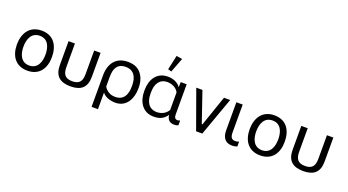

<svg xmlns="http://www.w3.org/2000/svg" viewBox="-64 -1570 4494 2478"><g transform="rotate(20 2183.0 -331.5)"><path d="M290 10C455 10 530 -110 530 -263C530 -418 458 -540 290 -540C125 -540 49 -416 49 -263C49 -109 125 10 290 10ZM290 -61C173 -61 138 -166 138 -265C138 -364 174 -469 290 -469C407 -469 441 -364 441 -265C441 -166 406 -61 290 -61Z M881 10C1027 10 1101 -54 1101 -202V-530H1013V-208C1013 -112 983 -60 881 -60C781 -60 749 -113 749 -208V-530H661V-202C661 -55 737 10 881 10Z M1230 165H1318V-64C1354 -10 1438 10 1499 10C1651 10 1717 -126 1717 -261V-278C1717 -353 1697 -416 1657 -466C1617 -517 1556 -542 1474 -542C1309 -542 1230 -426 1230 -270ZM1471 -60C1432 -60 1399 -69 1373 -88C1345 -107 1327 -127 1318 -148V-280C1318 -387 1351 -471 1471 -471C1586 -471 1628 -381 1628 -278V-257C1628 -152 1590 -60 1471 -60Z M2024 10C2101 10 2160 -13 2204 -78H2206C2214 -18 2244 15 2306 17C2329 17 2353 12 2365 6V-61C2354 -56 2341 -52 2331 -52C2290 -52 2284 -84 2284 -118V-529H2202L2200 -460H2199C2159 -516 2091 -539 2024 -539C1869 -539 1799 -414 1799 -273V-257C1799 -117 1870 10 2024 10ZM2045 -59C1928 -59 1887 -150 1887 -254V-279C1887 -379 1929 -471 2042 -471C2103 -471 2169 -442 2197 -385V-146C2170 -90 2105 -59 2045 -59ZM2041 -616 2117 -815 2037 -828 1993 -629Z M2796 -530 2652 -112H2643L2500 -530H2415L2606 0H2691L2881 -530Z M3101 15C3131 15 3158 9 3173 2V-64C3156 -58 3140 -54 3122 -54C3098 -54 3081 -62 3070 -75C3059 -90 3053 -113 3053 -146V-530H2966V-145C2966 -55 3003 15 3101 15Z M3487 10C3652 10 3727 -110 3727 -263C3727 -418 3655 -540 3487 -540C3322 -540 3246 -416 3246 -263C3246 -109 3322 10 3487 10ZM3487 -61C3370 -61 3335 -166 3335 -265C3335 -364 3371 -469 3487 -469C3604 -469 3638 -364 3638 -265C3638 -166 3603 -61 3487 -61Z M4078 10C4224 10 4298 -54 4298 -202V-530H4210V-208C4210 -112 4180 -60 4078 -60C3978 -60 3946 -113 3946 -208V-530H3858V-202C3858 -55 3934 10 4078 10Z"/></g></svg>

Font: Cheyenne Sans
Style: Regular
Weight: 400
Designer: The Public Sans project authors (U.S. Web Design System), Libre Franklin designed by Pablo Impallari and Rodrigo Fuenzal
Foundry: The Cheyenne Sans Project Authors
Version: Version 2.007